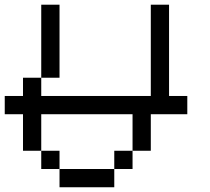

<svg xmlns="http://www.w3.org/2000/svg" viewBox="-20 -789 886 809"><path d="M153.8 -461.5V-769.2H230.8V-461.5ZM153.8 -461.5V-384.6H538.5H615.4V-769.2H692.3V-384.6H769.2V-307.7H615.4V-153.8H538.5V-307.7H153.8V-153.8H76.9V-307.7H0V-384.6H76.9V-461.5ZM538.5 -153.8V-76.9H461.5V-153.8ZM153.8 -153.8H230.8V-76.9H153.8ZM461.5 -76.9V0H230.8V-76.9Z"/></svg>

Font: Mintsoda - Lime Green 13x16
Style: Regular
Weight: 400
Designer: Mintsoda-15
Version: Version 1.0